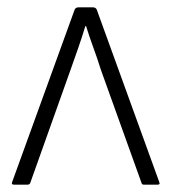

<svg xmlns="http://www.w3.org/2000/svg" viewBox="-20 -502 467 522"><path d="M18 0Q10 0 13 -7L183 -476Q186 -482 193 -482H233Q240 -482 243 -476L413 -7Q416 0 409 0H371Q366 0 365 -4L254 -313Q245 -342 234 -372Q223 -402 214 -431H212Q203 -401 192.5 -371Q182 -341 171 -310L62 -4Q60 0 55 0Z"/></svg>

Font: Sofia Sans Semi Condensed Light
Style: Regular
Weight: 300
Designer: Botio Nikoltchev, Ani Petrova
Foundry: lettersoup
Version: Version 4.100; ttfautohint (v1.8.4.7-5d5b)